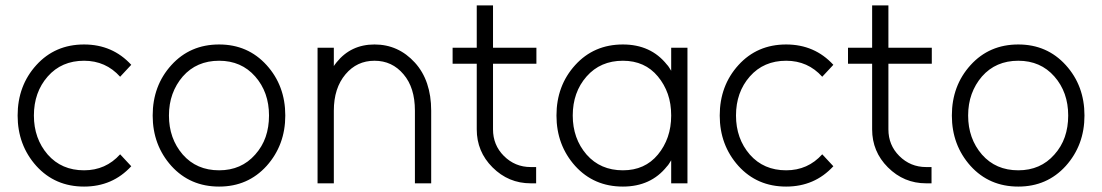

<svg xmlns="http://www.w3.org/2000/svg" viewBox="-20 -676 4063 708"><path d="M290 -512Q183 -512 114 -436Q45 -360 45 -250Q45 -141 114 -64Q183 12 290 12Q395 12 464 -63L423 -107Q370 -48 290 -48Q207 -48 156 -106Q105 -165 105 -250Q105 -336 156 -394Q207 -452 290 -452Q370 -452 423 -393L464 -437Q395 -512 290 -512Z M788 -452Q870 -452 921 -394Q972 -336 972 -250Q972 -207 959.5 -171Q947 -135 921 -106Q870 -48 788 -48Q705 -48 654 -106Q603 -165 603 -250Q603 -293 616 -329Q629 -365 654 -394Q705 -452 788 -452ZM788 -512Q681 -512 612 -436Q543 -360 543 -250Q543 -141 612 -64Q681 12 788 12Q894 12 963 -64Q1032 -141 1032 -250Q1032 -360 963 -436Q894 -512 788 -512Z M1570 0V-268Q1570 -323 1555 -367.5Q1540 -412 1510 -445Q1449 -512 1361 -512Q1274 -512 1221 -446Q1219 -443 1216 -439.5Q1213 -436 1211 -432V-500H1151V0H1211V-268Q1211 -351 1254 -402Q1296 -452 1361 -452Q1426 -452 1468 -402Q1510 -353 1510 -268V0Z M1738 -656V-500H1649V-441H1738V-199Q1738 -117 1796 -59Q1855 0 1937 0H1957V-60H1937Q1879 -60 1838 -101Q1798 -141 1798 -199V-441H1958V-500H1798V-656Z M2455 -500V-415Q2451 -421 2447.5 -427Q2444 -433 2439 -438Q2380 -512 2277 -512Q2170 -512 2101 -436Q2032 -360 2032 -250Q2032 -141 2101 -64Q2170 12 2277 12Q2380 12 2439 -62Q2444 -67 2447.5 -73Q2451 -79 2455 -85V0H2515V-500ZM2277 -452Q2358 -452 2406 -394Q2430 -365 2442.5 -329.5Q2455 -294 2455 -250Q2455 -207 2442.5 -171Q2430 -135 2406 -106Q2358 -48 2277 -48Q2194 -48 2143 -106Q2092 -165 2092 -250Q2092 -336 2143 -394Q2194 -452 2277 -452Z M2879 -512Q2772 -512 2703 -436Q2634 -360 2634 -250Q2634 -141 2703 -64Q2772 12 2879 12Q2984 12 3053 -63L3012 -107Q2959 -48 2879 -48Q2796 -48 2745 -106Q2694 -165 2694 -250Q2694 -336 2745 -394Q2796 -452 2879 -452Q2959 -452 3012 -393L3053 -437Q2984 -512 2879 -512Z M3196 -656V-500H3107V-441H3196V-199Q3196 -117 3254 -59Q3313 0 3395 0H3415V-60H3395Q3337 -60 3296 -101Q3256 -141 3256 -199V-441H3416V-500H3256V-656Z M3735 -452Q3817 -452 3868 -394Q3919 -336 3919 -250Q3919 -207 3906.5 -171Q3894 -135 3868 -106Q3817 -48 3735 -48Q3652 -48 3601 -106Q3550 -165 3550 -250Q3550 -293 3563 -329Q3576 -365 3601 -394Q3652 -452 3735 -452ZM3735 -512Q3628 -512 3559 -436Q3490 -360 3490 -250Q3490 -141 3559 -64Q3628 12 3735 12Q3841 12 3910 -64Q3979 -141 3979 -250Q3979 -360 3910 -436Q3841 -512 3735 -512Z"/></svg>

Font: Unageo
Style: Light
Weight: 300
Designer: Richard Sepsi
Foundry: Richard Sepsi
Version: Version 2.000